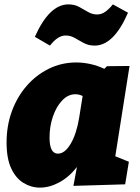

<svg xmlns="http://www.w3.org/2000/svg" viewBox="-20 -841 637 876"><path d="M162 15Q122 15 87 -6.5Q52 -28 31 -73Q10 -118 10 -191Q10 -267 34 -333Q58 -399 101.5 -449Q145 -499 203 -527.5Q261 -556 328 -556Q359 -556 391.5 -549Q424 -542 456 -527L468 -539L571 -540L506 -128L568 -103L551 0L315 7L331 -79Q295 -33 250.5 -9Q206 15 162 15ZM244 -140Q276 -140 302.5 -185Q329 -230 341 -303L357 -403Q341 -411 324 -411Q290 -411 263 -382Q236 -353 221 -308Q206 -263 206 -214Q206 -140 244 -140ZM412 -633Q384 -633 362.5 -644.5Q341 -656 321.5 -667.5Q302 -679 280 -679Q261 -679 243.5 -667.5Q226 -656 208 -633L139 -673Q205 -821 292 -821Q320 -821 341 -809.5Q362 -798 381.5 -786.5Q401 -775 423 -775Q443 -775 460 -787Q477 -799 495 -821L564 -783Q499 -633 412 -633Z"/></svg>

Font: Bitter Black
Style: Italic
Weight: 900
Italic angle: -9°
Designer: Sol Matas, and Bitter project Authors
Foundry: Sol Matas
Version: Version 2.001